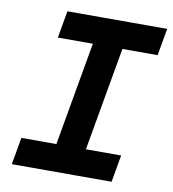

<svg xmlns="http://www.w3.org/2000/svg" viewBox="-79 -762 747 831"><g transform="rotate(10 294.5 -346.5)"><path d="M182.1 0 304.2 -693.4H434.1L312 0ZM28.3 0 49.3 -119.1H487.8L466.8 0ZM129.4 -574.2 150.4 -693.4H588.9L567.9 -574.2Z"/></g></svg>

Font: Cascadia Mono NF
Style: Italic
Weight: 400
Italic angle: -10°
Monospace: yes
Designer: Aaron Bell
Foundry: Saja Typeworks
Version: Version 2404.023